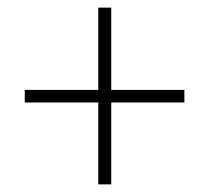

<svg xmlns="http://www.w3.org/2000/svg" viewBox="-20 -605 550 504"><path d="M272 -369H464V-336H272V-121H238V-336H45V-369H238V-585H272Z"/></svg>

Font: Noto Sans Khmer SemiCondensed ExtraLight
Style: Regular
Weight: 200
Width: 4
Designer: Danh Hong and the Monotype Design Team
Foundry: Monotype Imaging Inc.
Version: Version 2.004; ttfautohint (v1.8.4.7-5d5b)